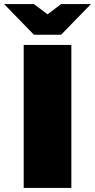

<svg xmlns="http://www.w3.org/2000/svg" viewBox="-66 -920 465 940"><path d="M166.7 -750H100L-45.8 -900H100L166.7 -850L233.3 -900H379.2L233.3 -750ZM50 0V-700H283.3V0Z"/></svg>

Font: BoonTook
Style: Regular
Weight: 400
Designer: Sungsit Sawaiwan
Foundry: FontUni
Version: Version 3.0